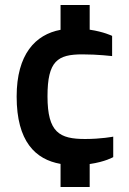

<svg xmlns="http://www.w3.org/2000/svg" viewBox="-20 -640 511 760"><path d="M219.7 8.8V100.1H335V9.3C396.5 0.5 428.2 -18.1 428.2 -18.1V-99.1C428.2 -99.1 380.9 -89.8 316.9 -89.8C215.8 -89.8 168 -115.2 168 -258.8C168 -398.9 208 -424.8 306.2 -424.8C367.2 -424.8 423.8 -418 423.8 -418V-498C423.8 -498 391.1 -514.2 335 -522.5V-620.1H219.7V-522C120.1 -503.4 45.9 -425.3 45.9 -257.8C45.9 -80.1 120.1 -8.8 219.7 8.8Z"/></svg>

Font: Doppio One
Style: Regular
Weight: 400
Designer: Szymon Celej
Foundry: Sorkin Type Co
Version: Version 1.002